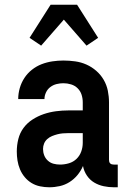

<svg xmlns="http://www.w3.org/2000/svg" viewBox="-20 -784 540 812"><path d="M189 8H188Q169 8 149.5 4Q130 0 113.5 -10Q97 -20 84.5 -35Q72 -50 64.5 -68Q57 -86 54 -105Q51 -124 51 -143Q51 -170 57.5 -196Q64 -222 79.5 -243Q95 -264 117.5 -278.5Q140 -293 165 -301.5Q190 -310 216.5 -313.5Q243 -317 269 -317H330V-351Q330 -368 325 -383.5Q320 -399 308.5 -410.5Q297 -422 281 -427Q265 -432 248 -432Q234 -432 219.5 -428.5Q205 -425 193 -416Q181 -407 174.5 -393Q168 -379 168 -365H57Q57 -388 63.5 -411Q70 -434 83 -454Q96 -474 115 -489Q134 -504 156 -512.5Q178 -521 201.5 -524.5Q225 -528 248 -528Q273 -528 298 -524.5Q323 -521 345.5 -511Q368 -501 387 -484.5Q406 -468 418.5 -446.5Q431 -425 436 -400.5Q441 -376 441 -351V-108Q441 -104 442 -100Q443 -96 446 -93Q449 -90 453 -89Q457 -88 461 -88H478V8H461Q440 8 418.5 3.5Q397 -1 378.5 -12Q360 -23 347.5 -41.5Q335 -60 331 -82Q322 -61 307.5 -43.5Q293 -26 274 -14Q255 -2 233 3Q211 8 189 8ZM234 -88Q253 -88 271.5 -93.5Q290 -99 303.5 -112Q317 -125 323.5 -143Q330 -161 330 -180V-221H269Q257 -221 245.5 -220Q234 -219 222.5 -216Q211 -213 200 -208.5Q189 -204 180 -196Q171 -188 166.5 -177Q162 -166 162 -154Q162 -140 167 -127Q172 -114 182.5 -104.5Q193 -95 206.5 -91.5Q220 -88 234 -88ZM154 -591 105 -624 194 -764H306L395 -624L346 -591L250 -701Z"/></svg>

Font: Iosevka Algr
Style: Bold
Weight: 700
Monospace: yes
Designer: Belleve Invis
Foundry: Belleve Invis
Version: Version 26.0.2; ttfautohint (v1.8.3)